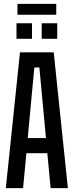

<svg xmlns="http://www.w3.org/2000/svg" viewBox="-20 -970 380 990"><path d="M10 0 83 -700H257L330 0H241L224 -180H116L99 0ZM123 -258H217L183 -622H157ZM65 -770V-850H145V-770ZM195 -770V-850H275V-770ZM70 -894V-950H270V-894Z"/></svg>

Font: Tektur Condensed
Style: Regular
Weight: 400
Width: 3
Designer: Adam Jagosz
Foundry: Adam Jagosz
Version: Version 1.005;gftools[0.9.30]